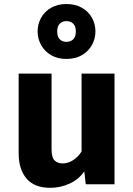

<svg xmlns="http://www.w3.org/2000/svg" viewBox="-20 -907 655 945"><path d="M233.8 -544.6V-171.8Q233.8 -132.3 248.5 -117.4Q263.1 -102.6 289.2 -102.6Q314.4 -102.6 339.5 -118.5Q364.6 -134.4 381.5 -161.5V-544.6H543.6V0H402.1L394.9 -63.6Q367.2 -23.6 322.1 -3.1Q276.9 17.4 227.7 17.4Q148.7 17.4 110.3 -28.5Q71.8 -74.4 71.8 -151.8V-544.6ZM306.7 -887.2Q351.3 -887.2 383.3 -868.7Q415.4 -850.3 432.6 -819.5Q449.7 -788.7 449.7 -752.3Q449.7 -716.4 432.6 -685.4Q415.4 -654.4 383.3 -635.6Q351.3 -616.9 306.7 -616.9Q263.1 -616.9 231.3 -635.6Q199.5 -654.4 182.3 -685.4Q165.1 -716.4 165.1 -752.3Q165.1 -788.7 182.3 -819.5Q199.5 -850.3 231.3 -868.7Q263.1 -887.2 306.7 -887.2ZM306.7 -803.1Q286.7 -803.1 274.1 -790.5Q261.5 -777.9 261.5 -752.3Q261.5 -726.2 274.1 -713.6Q286.7 -701 306.7 -701Q327.7 -701 340.5 -713.6Q353.3 -726.2 353.3 -752.3Q353.3 -777.9 340.5 -790.5Q327.7 -803.1 306.7 -803.1Z"/></svg>

Font: Fira Code
Style: Bold
Weight: 700
Monospace: yes
Designer: Carrois Corporate, Edenspiekermann AG, Nikita Prokopov
Foundry: Carrois Corporate, Edenspiekermann AG, Nikita Prokopov
Version: Version 6.000; ttfautohint (v1.8.2) -l 8 -r 50 -G 200 -x 14 